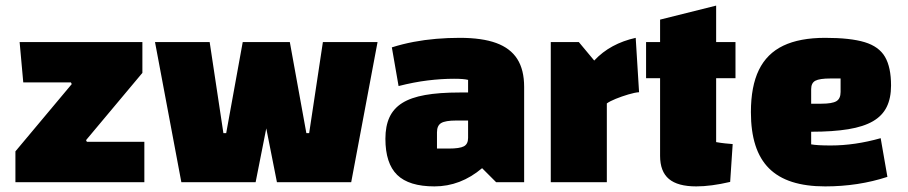

<svg xmlns="http://www.w3.org/2000/svg" viewBox="-20 -650 3239 685"><path d="M236 -350 233 -356H63L50 -500H488V-390L287 -150L290 -144H495V0H35V-110Z M968 0 869 -500H1014L1073 -175H1083L1132 -500H1327L1233 0ZM627 0 533 -500H728L777 -175H787L846 -500H991L892 0Z M1530 15Q1439 15 1397 -26Q1355 -67 1355 -155Q1355 -200 1369.5 -231.5Q1384 -263 1415 -282.5Q1446 -302 1496.5 -311Q1547 -320 1620 -320H1680V-220H1608Q1569 -220 1554 -211Q1539 -202 1539 -178V-120H1581Q1620 -120 1635 -128Q1650 -136 1650 -158V-365Q1635 -369 1600 -369Q1555 -369 1506 -363Q1457 -357 1402 -343L1378 -481Q1416 -493 1455.5 -500.5Q1495 -508 1536.5 -511.5Q1578 -515 1620 -515Q1700 -515 1750.5 -496.5Q1801 -478 1825.5 -439.5Q1850 -401 1850 -340V0H1750L1700 -50Q1623 15 1530 15Z M2045 -500 2100 -434Q2129 -465 2166 -485Q2203 -505 2248 -515L2260 -321Q2245 -320 2221.5 -313Q2198 -306 2177 -297.5Q2156 -289 2145 -281V0H1945V-500Z M2464 15Q2398 15 2366.5 -11.5Q2335 -38 2335 -94V-580L2535 -630V-143Q2552 -140 2566.5 -138.5Q2581 -137 2594 -136L2585 -1Q2551 7 2520.5 11Q2490 15 2464 15ZM2285 -371V-500H2604V-371Z M2924 15Q2856 15 2806 -1Q2756 -17 2723.5 -49.5Q2691 -82 2675 -132Q2659 -182 2659 -250Q2659 -342 2687.5 -400.5Q2716 -459 2774.5 -487Q2833 -515 2924 -515Q3014 -515 3065 -499.5Q3116 -484 3137.5 -447Q3159 -410 3159 -345Q3159 -300 3143.5 -268.5Q3128 -237 3094.5 -217.5Q3061 -198 3006.5 -189Q2952 -180 2874 -180H2844V-280H2910Q2949 -280 2964 -289Q2979 -298 2979 -322V-370H2943Q2904 -370 2889 -362Q2874 -354 2874 -332V-135Q2895 -131 2944 -131Q2987 -131 3031.5 -137.5Q3076 -144 3122 -157L3146 -19Q3094 -2 3038.5 6.5Q2983 15 2924 15Z"/></svg>

Font: Changa ExtraLight ExtraBold
Style: Regular
Weight: 800
Version: Version 3.002; ttfautohint (v1.8.2)